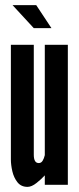

<svg xmlns="http://www.w3.org/2000/svg" viewBox="-20 -722 308 750"><path d="M87.5 8Q62.5 8 48.2 -10Q34 -28 28.2 -53Q22.5 -78 22.5 -99V-547H112V-117Q112 -101.5 116.8 -93.2Q121.5 -85 131.5 -85Q141 -85 146.5 -94Q152 -103 155 -116V-547H245V0H155V-37Q142.5 -23 123 -7.5Q103.5 8 87.5 8ZM181 -612H112L29 -702H121.5Z"/></svg>

Font: League Gothic SemiCondensed
Style: Regular
Weight: 400
Width: 4
Designer: The League of Moveable Type
Version: Version 2.001